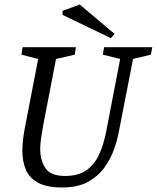

<svg xmlns="http://www.w3.org/2000/svg" viewBox="-20 -820 694 850"><path d="M255 10Q187 10 148.5 -11Q110 -32 94.5 -68.5Q79 -105 79 -152Q79 -178 82.5 -206.5Q86 -235 92 -264L149 -559L75 -578L80 -611H316L311 -578L228 -559L171 -264Q166 -236 162 -209.5Q158 -183 158 -162Q158 -109 181.5 -75Q205 -41 268 -41Q326 -41 362 -66Q398 -91 418.5 -135.5Q439 -180 450 -237L512 -559L435 -578L441 -611H654L648 -578L569 -559L506 -236Q500 -203 485.5 -161Q471 -119 443.5 -80Q416 -41 370.5 -15.5Q325 10 255 10ZM471 -651 257 -754V-772L333 -800L487 -670Z"/></svg>

Font: Manuale
Style: Italic
Weight: 400
Italic angle: -11°
Designer: Eduardo Tunni / Pablo Cosgaya
Foundry: Eduardo Tunni / Pablo Cosgaya
Version: Version 1.002